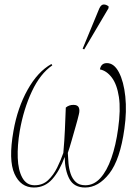

<svg xmlns="http://www.w3.org/2000/svg" viewBox="-20 -825 624 855"><path d="M131 10Q72 10 44.5 -51Q17 -112 40 -242Q58 -345 103 -425.5Q148 -506 209 -540L213 -534Q159 -497 122 -418Q85 -339 68 -242Q57 -177 59 -122Q61 -67 79.5 -33.5Q98 0 134 0Q170 0 194 -22.5Q218 -45 234.5 -78.5Q251 -112 262 -144Q267 -200 269 -247Q271 -294 273 -346Q287 -358 307 -358Q326 -358 331 -346Q336 -334 331 -315Q327 -297 317.5 -264Q308 -231 298.5 -197.5Q289 -164 282 -144Q283 -123 285 -98.5Q287 -74 294.5 -51.5Q302 -29 317.5 -14.5Q333 0 360 0Q398 0 427 -32Q456 -64 476 -121Q496 -178 506 -252Q518 -337 509.5 -393Q501 -449 478 -479.5Q455 -510 425 -516Q430 -544 456 -544Q488 -544 509.5 -503Q531 -462 538 -395.5Q545 -329 534 -252Q515 -114 466.5 -52Q418 10 359 10Q310 10 289.5 -27.5Q269 -65 268 -126Q246 -65 213 -27.5Q180 10 131 10ZM355 -605 348 -608 422 -787Q430 -805 442 -805Q454 -805 464 -796L463 -788Z"/></svg>

Font: Noto Serif Display ExtraCondensed Thin
Style: Italic
Weight: 100
Width: 2
Italic angle: -12°
Designer: Monotype Design Team
Foundry: Monotype Imaging Inc.
Version: Version 2.009